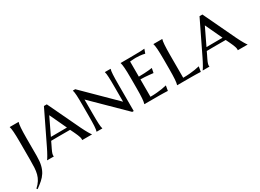

<svg xmlns="http://www.w3.org/2000/svg" viewBox="-44 -1217 2873 2120"><g transform="rotate(-30 1392.5 -157.0)"><path d="M84 -324.2Q84 -368.2 83 -400.6Q82 -433.1 80.3 -456.8Q78.6 -480.5 75.9 -496.6Q73.2 -512.7 69.8 -522.9V-524.9H183.1V-522.9Q179.7 -512.7 177 -496.6Q174.3 -480.5 172.6 -456.8Q170.9 -433.1 169.9 -400.6Q168.9 -368.2 168.9 -324.2V-98.1Q168.9 -28.8 157 19Q145 66.9 122.3 102.3Q99.6 137.7 67.4 165.5Q35.2 193.4 -5.9 223.1L-15.1 211.9Q20.5 179.7 40.5 147.7Q60.5 115.7 70.1 79.1Q79.6 42.5 81.8 -0.7Q84 -43.9 84 -98.1Z M631.8 -165Q618.7 -165 598.9 -165Q579.1 -165 555.7 -165Q532.2 -165 507.3 -165Q482.4 -165 460 -164.8Q437.5 -164.6 418.9 -164.3Q400.4 -164.1 390.1 -164.1L372.1 -126Q360.4 -102.5 352.1 -85.2Q343.8 -67.9 338.4 -54.7Q333 -41.5 330.6 -32Q328.1 -22.5 328.1 -14.2Q328.1 -8.8 328.6 -6.1Q329.1 -3.4 330.1 -2V0H244.1V-2Q247.6 -5.4 254.9 -16.8Q262.2 -28.3 271.7 -44.9Q281.2 -61.5 292.2 -82.5Q303.2 -103.5 314 -126L513.2 -537.1H549.8L745.1 -126Q756.3 -102.5 767.8 -81.1Q779.3 -59.6 789.1 -42.7Q798.8 -25.9 806.2 -14.9Q813.5 -3.9 815.9 -2V0H690.9Q691.9 -3.9 691.9 -7.1Q691.9 -10.3 691.9 -14.2Q691.9 -24.9 687.3 -40Q682.6 -55.2 676 -71Q669.4 -86.9 662.4 -101.6Q655.3 -116.2 650.9 -126ZM409.2 -203.1H439Q459.5 -203.1 482.7 -203.4Q505.9 -203.6 529.3 -203.6Q552.7 -203.6 574.7 -203.9Q596.7 -204.1 614.3 -204.1L513.2 -419.9Z M1344.2 6.8H1325.2L937 -375V-201.2Q937 -157.2 937.5 -124.5Q938 -91.8 939.2 -68.1Q940.4 -44.4 942.6 -28.3Q944.8 -12.2 948.2 -2V0H875V-2Q878.4 -12.2 880.9 -28.3Q883.3 -44.4 884.8 -68.1Q886.2 -91.8 886.7 -124.5Q887.2 -157.2 887.2 -201.2V-324.2Q887.2 -368.2 886.7 -400.6Q886.2 -433.1 884.8 -456.8Q883.3 -480.5 880.9 -496.6Q878.4 -512.7 875 -522.9V-524.9H905.3L1293.9 -141.1V-324.2Q1293.9 -368.2 1293.5 -400.6Q1293 -433.1 1291.7 -456.8Q1290.5 -480.5 1288.6 -496.6Q1286.6 -512.7 1283.2 -522.9V-524.9H1356V-522.9Q1352.5 -512.7 1350.3 -496.6Q1348.1 -480.5 1346.7 -456.8Q1345.2 -433.1 1344.7 -400.6Q1344.2 -368.2 1344.2 -324.2Z M1483.9 -524.9Q1531.7 -524.9 1582 -525.1Q1632.3 -525.4 1675.3 -526.1Q1718.3 -526.9 1749.3 -527.8Q1780.3 -528.8 1790 -530.8L1771 -478Q1757.8 -481.4 1741.2 -484.4Q1726.6 -486.8 1705.8 -489Q1685.1 -491.2 1657.7 -491.2Q1647.9 -491.2 1635.3 -490.5Q1622.6 -489.7 1610.8 -488.8Q1597.2 -487.8 1583 -486.8V-293.9Q1622.6 -294.4 1654.3 -295.9Q1686 -297.4 1708.5 -299.8Q1734.9 -301.8 1754.9 -305.2L1743.2 -247.1Q1716.3 -250.5 1689 -252.9Q1665.5 -255.4 1637.2 -257.1Q1608.9 -258.8 1583 -258.8V-37.1Q1628.4 -37.1 1666.5 -40.8Q1704.6 -44.4 1732.9 -48.8Q1766.1 -54.2 1793 -61L1781.7 2.9Q1774.4 2.4 1758.1 1.7Q1741.7 1 1723.9 0.7Q1706.1 0.5 1690.4 0.2Q1674.8 0 1668.9 0H1483.9V-2Q1487.3 -12.2 1490 -28.3Q1492.7 -44.4 1494.4 -68.1Q1496.1 -91.8 1497.1 -124.5Q1498 -157.2 1498 -201.2V-324.2Q1498 -368.2 1497.1 -400.6Q1496.1 -433.1 1494.4 -456.8Q1492.7 -480.5 1490 -496.6Q1487.3 -512.7 1483.9 -522.9V-524.9Z M2001 -38.1Q2046.4 -38.1 2084.7 -41.7Q2123 -45.4 2151.9 -49.8Q2185.5 -55.2 2212.9 -62L2201.7 2.9Q2194.8 2.4 2178.5 1.7Q2162.1 1 2144 0.7Q2126 0.5 2110.4 0.2Q2094.7 0 2088.9 0H1901.9V-2Q1905.3 -12.2 1908 -28.3Q1910.6 -44.4 1912.4 -68.1Q1914.1 -91.8 1915 -124.5Q1916 -157.2 1916 -201.2V-324.2Q1916 -368.2 1915 -400.6Q1914.1 -433.1 1912.4 -456.8Q1910.6 -480.5 1908 -496.6Q1905.3 -512.7 1901.9 -522.9V-524.9H2014.6V-522.9Q2011.2 -512.7 2008.8 -496.6Q2006.3 -480.5 2004.6 -456.8Q2002.9 -433.1 2002 -400.6Q2001 -368.2 2001 -324.2Z M2615.7 -165Q2602.5 -165 2582.8 -165Q2563 -165 2539.6 -165Q2516.1 -165 2491.2 -165Q2466.3 -165 2443.8 -164.8Q2421.4 -164.6 2402.8 -164.3Q2384.3 -164.1 2374 -164.1L2356 -126Q2344.2 -102.5 2335.9 -85.2Q2327.6 -67.9 2322.3 -54.7Q2316.9 -41.5 2314.5 -32Q2312 -22.5 2312 -14.2Q2312 -8.8 2312.5 -6.1Q2313 -3.4 2314 -2V0H2228V-2Q2231.4 -5.4 2238.8 -16.8Q2246.1 -28.3 2255.6 -44.9Q2265.1 -61.5 2276.1 -82.5Q2287.1 -103.5 2297.9 -126L2497.1 -537.1H2533.7L2729 -126Q2740.2 -102.5 2751.7 -81.1Q2763.2 -59.6 2772.9 -42.7Q2782.7 -25.9 2790 -14.9Q2797.4 -3.9 2799.8 -2V0H2674.8Q2675.8 -3.9 2675.8 -7.1Q2675.8 -10.3 2675.8 -14.2Q2675.8 -24.9 2671.1 -40Q2666.5 -55.2 2659.9 -71Q2653.3 -86.9 2646.2 -101.6Q2639.2 -116.2 2634.8 -126ZM2393.1 -203.1H2422.9Q2443.4 -203.1 2466.6 -203.4Q2489.7 -203.6 2513.2 -203.6Q2536.6 -203.6 2558.6 -203.9Q2580.6 -204.1 2598.1 -204.1L2497.1 -419.9Z"/></g></svg>

Font: Marcellus SC
Style: Regular
Weight: 400
Designer: Astigmatic (AOETI)
Foundry: Astigmatic (AOETI)
Version: Version 1.001